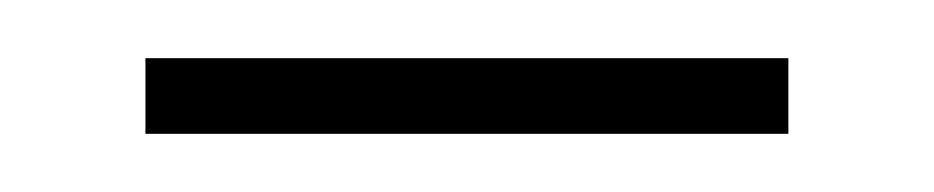

<svg xmlns="http://www.w3.org/2000/svg" viewBox="-20 -305 321 66"><path d="M30 -259H251V-285H30Z"/></svg>

Font: Noto Sans Lao Looped UI Cond Thin
Style: Regular
Weight: 100
Width: 3
Designer: Mark Frömberg, Ben Mitchell
Foundry: The Fontpad Ltd
Version: Version 1.001